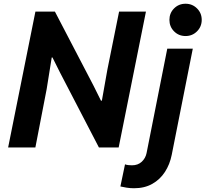

<svg xmlns="http://www.w3.org/2000/svg" viewBox="-20 -781 1088 1017"><path d="M23.1 0 167.6 -719.7H270.8L475.2 -327.5L514.8 -247.8H519.6L548.8 -412.3L610.8 -719.7H753.1L608.6 0H503.9L298.6 -395.4L257.9 -476.6H254L227.2 -309.1L167.4 0ZM690 216.1Q669.6 216.1 650.4 213Q631.2 209.9 617.7 206.7L642.2 89.4Q649.7 92.6 661.3 93.6Q672.9 94.6 679 94.6Q710.4 94.6 730.6 76Q750.8 57.3 756.4 29.7L866 -523.1H1001.2L889.7 38.8Q879.6 89.9 853.5 129.9Q827.5 170 786.5 193Q745.5 216.1 690 216.1ZM963 -590.1Q926.7 -590.1 902 -615Q877.4 -639.9 877.4 -675.8Q877.4 -711.7 902 -736.4Q926.7 -761.2 962.9 -761.2Q998.7 -761.2 1023.6 -736.4Q1048.5 -711.7 1048.5 -675.8Q1048.5 -639.9 1023.6 -615Q998.7 -590.1 963 -590.1Z"/></svg>

Font: Reddit Sans
Style: Italic
Weight: 400
Italic angle: -11.25°
Designer: Stephen Hutchings
Version: Version 1.013